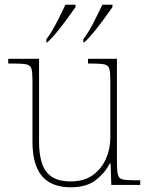

<svg xmlns="http://www.w3.org/2000/svg" viewBox="-20 -786 637 816"><path d="M281 10Q199 10 158.5 -37.5Q118 -85 118 -184V-442Q118 -477 114 -492.5Q110 -508 94 -512Q78 -516 41 -516H15V-536H146V-181Q146 -134 157 -96Q168 -58 197.5 -36.5Q227 -15 281 -15Q337 -15 374 -41.5Q411 -68 430 -110.5Q449 -153 449 -202V-442Q449 -477 445 -492.5Q441 -508 425 -512Q409 -516 372 -516H354V-536H477V-94Q477 -60 481 -44Q485 -28 499.5 -24Q514 -20 544 -20H576V0H453L450 -91H446Q427 -52 387.5 -21Q348 10 281 10ZM334 -619Q356 -648 377.5 -690Q399 -732 415 -766H458V-756Q446 -739 425.5 -710.5Q405 -682 382 -653.5Q359 -625 338 -606H334ZM177 -619Q199 -648 220.5 -690Q242 -732 258 -766H301V-756Q289 -739 268.5 -710.5Q248 -682 225 -653.5Q202 -625 181 -606H177Z"/></svg>

Font: Noto Serif Kannada Thin
Style: Regular
Weight: 250
Version: Version 2.003